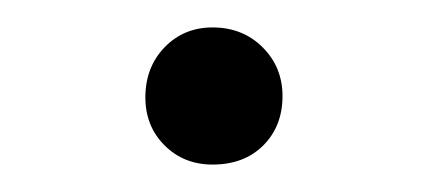

<svg xmlns="http://www.w3.org/2000/svg" viewBox="-20 -370 311 140"><path d="M135 -250Q114 -250 100 -264Q86 -278 86 -299Q86 -321 100 -335.5Q114 -350 135 -350Q157 -350 171.5 -335.5Q186 -321 186 -300Q186 -278 172 -264Q158 -250 135 -250Z"/></svg>

Font: Display Extralight
Style: Regular
Weight: 200
Designer: Latin by Veronika Burian and Jose Scaglione. Greek by Irene Vlachou. Cyrillic by Vera Evstafieva.
Foundry: TypeTogether
Version: Version 3.002